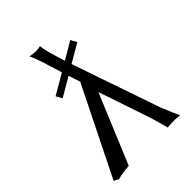

<svg xmlns="http://www.w3.org/2000/svg" viewBox="-207 -797 908 908"><g transform="rotate(-45 247.0 -343.0)"><path d="M348.1 -616.2 365.2 -585.9 272 -531.7 424.8 -87.9Q450.2 -25.9 463.9 2.9Q463.9 2.9 437.5 0Q434.1 0 432.1 0Q430.7 0 406.7 0.5Q388.2 1 381.8 2.9Q376 -15.6 369.6 -41.5Q359.9 -78.6 349.1 -108.9L268.1 -348.1L123 0Q68.8 4.4 46.9 12.2L22 0L242.2 -443.8L222.7 -502.4L127.9 -446.8L110.8 -477.1L211.9 -536.1Q203.6 -562 189 -610.4Q180.2 -639.6 178.2 -645L167 -675.3L157.2 -698.2Q178.2 -693.8 193.8 -693.4Q214.8 -693.8 226.1 -696.8Q229.5 -671.4 235.4 -649.9Q235.8 -647.9 248.5 -604.5Q255.4 -581.5 257.3 -575.2L260.7 -564.9Z"/></g></svg>

Font: Linux Biolinum O
Style: Regular
Weight: 400
Designer: Philipp H. Poll
Foundry: Philipp H. Poll
Version: Version 1.0.4